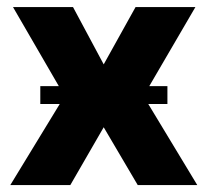

<svg xmlns="http://www.w3.org/2000/svg" viewBox="-20 -536 601 556"><path d="M191.4 -515.6 280.3 -349.6 372.6 -515.6H545.9L395.5 -257.8L551.3 0H378.9L280.3 -167.5L183.6 0H9.8L167 -257.8L17.6 -515.6ZM96.7 -234.9V-286.6H464.8V-234.9Z"/></svg>

Font: Inter Display Extra Bold
Style: Regular
Weight: 800
Designer: Rasmus Andersson
Foundry: rsms
Version: Version 4.000;git-4fc901f